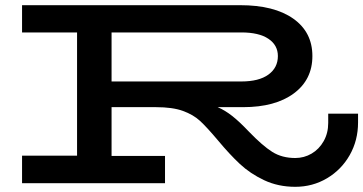

<svg xmlns="http://www.w3.org/2000/svg" viewBox="-20 -706 1400 740"><path d="M1360 -268V-234Q1360 -165 1328 -108.5Q1296 -52 1240.5 -19Q1185 14 1118 14Q1052 14 998 -11.5Q944 -37 904 -74.5Q864 -112 820 -165Q777 -216 751 -240Q725 -264 685 -278.5Q645 -293 581 -293H410V-105H616V0H65V-106H277V-581H65V-686H906Q1037 -686 1110.5 -634Q1184 -582 1184 -490Q1184 -399 1112.5 -346Q1041 -293 917 -293H819Q847 -281 875 -259Q903 -237 938 -200Q992 -144 1029.5 -120.5Q1067 -97 1118 -97Q1152 -97 1181 -114Q1210 -131 1227.5 -162Q1245 -193 1245 -232V-268ZM410 -581V-392H910Q978 -392 1014.5 -418.5Q1051 -445 1051 -490Q1051 -532 1014.5 -556.5Q978 -581 910 -581Z"/></svg>

Font: BioRhyme Expanded
Style: Bold
Weight: 700
Width: 7
Designer: Aoife Mooney
Foundry: Aoife Mooney Type
Version: Version 1.000